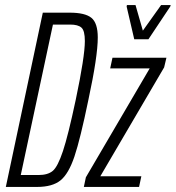

<svg xmlns="http://www.w3.org/2000/svg" viewBox="-20 -738 694 758"><path d="M149 -688H255Q316 -688 341 -667.5Q366 -647 366 -590Q366 -516 329 -344Q297 -189 274 -120.5Q251 -52 219 -26Q187 0 126 0H3ZM279 -344Q315 -515 315 -576Q315 -617 301.5 -629Q288 -641 257 -641H189L62 -47H132Q169 -47 188.5 -63.5Q208 -80 228.5 -141.5Q249 -203 279 -344ZM311 0 319 -38 571 -468H415L424 -510H637L628 -472L376 -42H538L529 0ZM510 -583 480 -712 481 -718H515L544 -617L616 -718H654L652 -712L566 -583Z"/></svg>

Font: Saira Ultra Condensed Light
Style: Italic
Weight: 300
Width: 1
Italic angle: -12°
Designer: Hector Gatti with collaboration of the Omnibus-Type team
Foundry: Omnibus-Type
Version: Version 1.001; ttfautohint (v1.8)